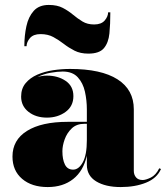

<svg xmlns="http://www.w3.org/2000/svg" viewBox="-20 -747 677 777"><path d="M144 -609Q115 -609 101.2 -592.8Q87.5 -576.5 87.5 -560H78.5Q78.5 -602.5 86.8 -640.8Q95 -679 116.5 -703Q138 -727 177.5 -727Q211.5 -727 234.2 -715Q257 -703 275.5 -687.5Q294 -672 313.8 -660Q333.5 -648 361 -648Q390 -648 403.8 -664.2Q417.5 -680.5 417.5 -697H426.5Q426.5 -649.5 422.8 -611.8Q419 -574 400.5 -552Q382 -530 337.5 -530Q305 -530 281.5 -542Q258 -554 238 -569.5Q218 -585 196 -597Q174 -609 144 -609ZM254.5 -254H331.5V-304.5Q331.5 -340.5 323.8 -375.8Q316 -411 294.8 -434.2Q273.5 -457.5 233.5 -457.5Q212.5 -457.5 184.2 -452.5Q156 -447.5 131.5 -435Q150 -441 170 -441Q214 -441 245.5 -419.8Q277 -398.5 277 -358Q277 -317 245.2 -294Q213.5 -271 170 -271Q125 -271 95.2 -294.5Q65.5 -318 65.5 -356Q65.5 -388.5 83.5 -410.2Q101.5 -432 130.8 -444.8Q160 -457.5 194.8 -462.8Q229.5 -468 263.5 -468Q389.5 -468 455.5 -426Q521.5 -384 521.5 -304.5V-55.5Q521.5 -40 530.5 -29.2Q539.5 -18.5 557.5 -18.5Q569.5 -18.5 590 -28.2Q610.5 -38 624.5 -66L631.5 -63Q615 -25.5 571 -7.8Q527 10 468.5 10Q407 10 369.2 -13Q331.5 -36 331.5 -80V-117Q317.5 -55 276.2 -22.5Q235 10 173 10Q108.5 10 69.5 -23.2Q30.5 -56.5 30.5 -113.5Q30.5 -180.5 89.2 -217.2Q148 -254 254.5 -254ZM276 -60.5Q298.5 -60.5 315 -90Q331.5 -119.5 331.5 -180.5V-246H321.5Q290 -246 270.5 -227.5Q251 -209 241.8 -183.2Q232.5 -157.5 232.5 -135Q232.5 -101.5 242.8 -81Q253 -60.5 276 -60.5Z"/></svg>

Font: Bodoni* 24pt Fatface
Style: Regular
Weight: 900
Version: Version 2.3